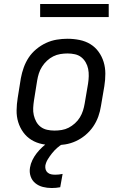

<svg xmlns="http://www.w3.org/2000/svg" viewBox="-20 -723 640 966"><path d="M254 8Q223 8 193 2Q163 -4 138.5 -19Q114 -34 97 -57.5Q80 -81 71.5 -109Q63 -137 63.5 -168Q64 -199 69 -230L85 -330Q90 -357 99.5 -383.5Q109 -410 124.5 -433.5Q140 -457 163 -476Q186 -495 212 -507Q238 -519 265.5 -523.5Q293 -528 319 -528Q350 -528 380 -522Q410 -516 434.5 -501Q459 -486 476 -462.5Q493 -439 501.5 -411Q510 -383 510 -352Q510 -321 505 -290L488 -190Q484 -163 474.5 -136.5Q465 -110 449 -86.5Q433 -63 410.5 -44Q388 -25 362 -13Q336 -1 308 3.5Q280 8 254 8ZM254 -66Q272 -66 290.5 -69Q309 -72 325.5 -80.5Q342 -89 357 -102.5Q372 -116 382 -132.5Q392 -149 397.5 -166.5Q403 -184 406 -202L423 -302Q426 -321 426.5 -340Q427 -359 423.5 -376.5Q420 -394 411 -409.5Q402 -425 388.5 -435.5Q375 -446 357 -450Q339 -454 320 -454Q302 -454 283.5 -451Q265 -448 248 -439.5Q231 -431 216.5 -417.5Q202 -404 191.5 -387.5Q181 -371 175.5 -353.5Q170 -336 167 -318L151 -218Q148 -199 147 -180Q146 -161 150 -143.5Q154 -126 162.5 -110.5Q171 -95 185 -84.5Q199 -74 217 -70Q235 -66 254 -66ZM240 223Q217 223 195.5 217.5Q174 212 157.5 198.5Q141 185 134 164Q127 143 131 120Q134 101 143 82.5Q152 64 164.5 48Q177 32 192.5 17.5Q208 3 225 -8H298L297 0Q281 9 267 21.5Q253 34 241.5 48.5Q230 63 220.5 78.5Q211 94 208 111Q207 122 210 131Q213 140 220.5 146Q228 152 237.5 154Q247 156 258 156Q267 156 276 155Q285 154 295 152L283 219Q273 221 262 222Q251 223 240 223ZM527 -637H182V-703H527Z"/></svg>

Font: Iosevka HT Extended
Style: Italic
Weight: 400
Width: 7
Italic angle: -9°
Monospace: yes
Designer: Belleve Invis
Foundry: Belleve Invis
Version: Version 32.3.0; ttfautohint (v1.8.4)